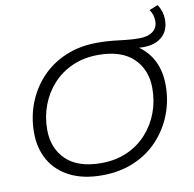

<svg xmlns="http://www.w3.org/2000/svg" viewBox="-91 -942 1051 1040"><g transform="rotate(-10 434.5 -422.0)"><path d="M388 6Q285 6 212.5 -30.5Q140 -67 102 -132.5Q64 -198 64 -285Q64 -371 93.5 -447Q123 -523 178 -581.5Q233 -640 311 -673Q389 -706 486 -706Q534 -706 571 -702Q608 -698 641.5 -694Q675 -690 714 -690Q763 -690 789.5 -710.5Q816 -731 816 -767Q816 -786 810.5 -802Q805 -818 796 -831L843 -850Q855 -833 862 -811Q869 -789 869 -765Q869 -706 831 -672.5Q793 -639 727 -639Q716 -639 704 -640Q811 -563 811 -415Q811 -329 781 -253Q751 -177 696 -118.5Q641 -60 563 -27Q485 6 388 6ZM395 -60Q473 -60 536 -87.5Q599 -115 644 -164Q689 -213 713 -276.5Q737 -340 737 -412Q737 -514 671.5 -577Q606 -640 479 -640Q401 -640 338 -612.5Q275 -585 230 -536Q185 -487 161 -423.5Q137 -360 137 -289Q137 -186 202.5 -123Q268 -60 395 -60Z"/></g></svg>

Font: Montserrat
Style: Italic
Weight: 400
Italic angle: -11.3°
Designer: Julieta Ulanovsky
Foundry: Julieta Ulanovsky
Version: Version 9.000; ttfautohint (v1.8.4.7-5d5b)